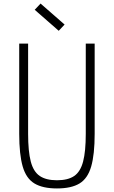

<svg xmlns="http://www.w3.org/2000/svg" viewBox="-20 -1045 640 1079"><path d="M300 14Q220 14 173.5 -14Q127 -42 107.5 -109.5Q88 -177 88 -293V-800H138V-293Q138 -194 153 -137Q168 -80 203.5 -56Q239 -32 300 -32Q362 -32 397 -56Q432 -80 447 -137Q462 -194 462 -293V-800H512V-293Q512 -177 492.5 -109.5Q473 -42 427 -14Q381 14 300 14ZM310 -872 175 -990 208 -1025 343 -907Z"/></svg>

Font: Victor Mono Thin
Style: Regular
Weight: 100
Monospace: yes
Designer: Rune Bjørnerås
Version: Version 1.561;gftools[0.9.30]